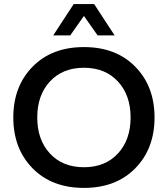

<svg xmlns="http://www.w3.org/2000/svg" viewBox="-20 -908 820 938"><path d="M641 -86Q547 10 390 10Q233 10 139 -86Q45 -182 45 -334Q45 -486 139 -582Q233 -678 390 -678Q547 -678 641 -582Q735 -486 735 -334Q735 -182 641 -86ZM224 -158Q286 -91 390 -91Q494 -91 556 -158Q618 -225 618 -334Q618 -443 556 -510Q494 -577 390 -577Q286 -577 224 -510Q162 -443 162 -334Q162 -225 224 -158ZM540 -735H457L390 -830L323 -735H240L340 -888H440Z"/></svg>

Font: Celebes SemiBold
Style: Regular
Weight: 600
Designer: Anugrah Pasau
Foundry: Lafontype
Version: Version 1.000